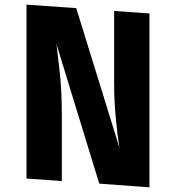

<svg xmlns="http://www.w3.org/2000/svg" viewBox="-20 -787 756 826"><path d="M623 19 407 3 223 -597 238 -467Q242 -425 244 -384Q246 -337 246 -288V-8L94 -19V-767L308 -752L494 -151L486 -205Q482 -238 479 -272Q475 -310 473 -347Q471 -390 471 -432V-740L623 -729Z"/></svg>

Font: Xiangcui Wave Sans Xiangcui Wave Sans
Style: Regular
Weight: 800
Width: 3
Version: Version 0.920;March 28, 2024;FontCreator 14.0.0.2814 64-bit